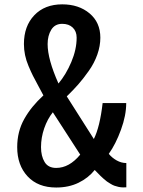

<svg xmlns="http://www.w3.org/2000/svg" viewBox="-20 -837 646 866"><path d="M57.6 -173.3Q57.6 -243.7 89.4 -300.3Q121.1 -356.9 175.8 -406.7Q168.5 -420.9 153.1 -449Q137.7 -477.1 128.7 -495.1Q119.6 -513.2 108.9 -538.6Q98.1 -564 93 -588.6Q87.9 -613.3 87.9 -638.2Q87.9 -719.2 134.8 -768.3Q181.6 -817.4 260.7 -817.4Q335.4 -817.4 384 -776.6Q432.6 -735.8 432.6 -667Q432.6 -629.4 418.9 -590.8Q405.3 -552.2 380.4 -517.1Q355.5 -481.9 333 -456.3Q310.5 -430.7 281.2 -402.3L403.3 -210Q430.7 -265.1 442.9 -372.1H549.3Q549.3 -316.4 525.6 -251.7Q502 -187 470.7 -143.1Q484.9 -125.5 506.1 -113.5Q527.3 -101.6 549.8 -101.6V7.8Q544.9 8.3 535.6 8.3Q524.9 8.3 514.4 5.9Q503.9 3.4 496.1 0.7Q488.3 -2 477.8 -8.5Q467.3 -15.1 462.4 -18.3Q457.5 -21.5 446.8 -31.2Q436 -41 433.3 -43.7Q430.7 -46.4 419.4 -57.9Q408.2 -69.3 407.2 -70.3Q378.4 -34.2 334.2 -12.7Q290 8.8 233.4 8.8Q151.4 8.8 104.5 -41.5Q57.6 -91.8 57.6 -173.3ZM165 -173.3Q165 -132.8 181.2 -106.2Q197.3 -79.6 233.4 -79.6Q292.5 -79.6 341.8 -139.6L218.3 -330.6Q193.8 -299.8 179.4 -258.1Q165 -216.3 165 -173.3ZM194.8 -638.2Q194.8 -569.8 243.7 -460.4Q277.3 -500 301.5 -556.9Q325.7 -613.8 325.7 -667Q325.7 -695.8 308.1 -712.6Q290.5 -729.5 260.7 -729.5Q227.5 -729.5 211.2 -702.9Q194.8 -676.3 194.8 -638.2Z"/></svg>

Font: Oswald Regular
Style: Regular
Weight: 400
Designer: Vernon Adams
Foundry: Vernon Adams
Version: 3.0; ttfautohint (v0.95) -l 8 -r 50 -G 200 -x 0 -w "G" -W -c